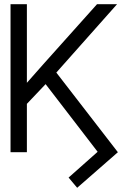

<svg xmlns="http://www.w3.org/2000/svg" viewBox="-20 -727 612 917"><path d="M108.4 -331.5 186.5 -419.9 443.4 -707H539.1L249 -380.4L543 0L348.6 169.9L307.6 121.1L446.3 -2L197.8 -325.2L108.4 -231V0H30.3V-707H108.4Z"/></svg>

Font: Pretendard Std Light
Style: Regular
Weight: 300
Designer: Base glyphs from Inter by Rasmus Andersson; Hangeul glyphs from Noto Sans CJK(Source Han Sans) by Jang Soo-young and Kan
Foundry: Kil Hyung-jin
Version: Version 1.309